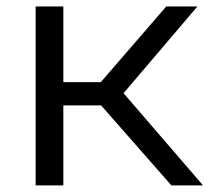

<svg xmlns="http://www.w3.org/2000/svg" viewBox="-20 -562 636 582"><path d="M499.5 0 286.5 -242.5H172V0H88V-542.5H172V-313H285.5L484 -542.5H578.5L354.5 -279.5L595.5 0Z"/></svg>

Font: Encode Sans Expanded
Style: Regular
Weight: 400
Width: 7
Designer: Multiple Designers
Foundry: Impallari Type
Version: Version 2.000